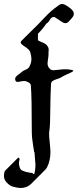

<svg xmlns="http://www.w3.org/2000/svg" viewBox="-64 -814 402 976"><path d="M97.7 -139.6Q97.7 -321.3 92.8 -379.9Q91.8 -393.6 66.4 -401.4Q63.5 -402.3 57.6 -402.3Q51.8 -402.3 41 -399.9Q30.3 -397.5 26.4 -397.5Q17.6 -397.5 14.6 -404.3Q12.7 -410.2 12.7 -412.1Q12.7 -418.9 18.1 -424.8Q23.4 -430.7 33.7 -438Q43.9 -445.3 47.9 -449.2Q52.7 -454.1 65.9 -459.5Q79.1 -464.8 84 -472.7Q95.7 -493.2 95.7 -513.7Q95.7 -529.3 89.8 -548.8Q85.9 -561.5 63.5 -576.2Q41 -590.8 41 -597.7Q41 -602.5 44.9 -606.4L128.9 -689.5Q140.6 -701.2 160.2 -722.2Q179.7 -743.2 195.8 -757.3Q211.9 -771.5 237.3 -789.1Q245.1 -793.9 252 -793.9Q265.6 -793.9 293.9 -771.5Q311.5 -757.8 311.5 -743.2Q311.5 -731.4 293.9 -713.9Q292 -711.9 288.6 -708Q285.2 -704.1 283.2 -702.1Q281.2 -700.2 277.3 -698.2Q273.4 -696.3 269.5 -696.3H267.6Q264.6 -696.3 261.7 -697.3Q258.8 -698.2 254.4 -700.7Q250 -703.1 245.6 -706.1Q241.2 -709 231.9 -715.3Q222.7 -721.7 212.9 -727.5H209Q197.3 -727.5 189.5 -713.4Q181.6 -699.2 170.9 -693.4Q156.2 -669.9 128.9 -642.6V-609.4Q135.7 -604.5 147.5 -600.1Q159.2 -595.7 167 -590.3Q174.8 -585 179.7 -576.2Q183.6 -569.3 183.6 -561.5Q183.6 -559.6 183.1 -554.7Q182.6 -549.8 182.6 -546.9V-537.1Q182.6 -528.3 180.2 -513.2Q177.7 -498 177.7 -491.2Q177.7 -475.6 189.5 -463.9Q196.3 -457 209 -457Q214.8 -457 234.9 -459.5Q254.9 -461.9 267.6 -461.9Q287.1 -461.9 302.7 -458Q308.6 -457 308.6 -454.1Q308.6 -451.2 297.4 -445.8Q286.1 -440.4 271 -433.6Q255.9 -426.8 249 -421.9Q241.2 -417 227.1 -412.6Q212.9 -408.2 204.1 -402.8Q195.3 -397.5 195.3 -385.7Q192.4 -329.1 191.9 -274.4Q191.4 -219.7 190.4 -191.4Q189.5 -163.1 185.5 -137.7V-135.7Q185.5 -119.1 189 -87.4Q192.4 -55.7 192.4 -40Q192.4 1 175.8 35.2Q172.9 42 163.1 51.8L93.8 121.1Q73.2 141.6 40 141.6Q28.3 141.6 4.9 135.7Q-11.7 131.8 -23.4 120.1L-30.3 113.3Q-43.9 99.6 -43.9 80.1Q-43.9 67.4 -40 55.7L29.3 -13.7L36.1 -5.9Q32.2 5.9 32.2 17.6Q34.2 38.1 42 47.9Q46.9 53.7 67.4 59.6Q90.8 65.4 102.5 65.4Q101.6 69.3 103.5 70.3Q105.5 71.3 110.4 69.3Q116.2 49.8 116.2 22.5Q116.2 13.7 111.3 -40Q109.4 -40 109.4 -42Q108.4 -50.8 103 -84Q97.7 -117.2 97.7 -139.6Z"/></svg>

Font: Isabella
Style: Medium
Weight: 500
Designer: John Stracke
Version: Version 001.202